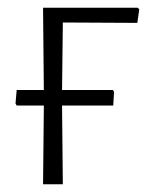

<svg xmlns="http://www.w3.org/2000/svg" viewBox="-20 -475 379 495"><path d="M140 -243H271L274 -238L272 -203H140V-198L142 0H91L93 -195V-203H23L20 -208L23 -243H93L91 -455H335L339 -451L334 -416L142 -417Z"/></svg>

Font: Luna Sans Light
Style: Regular
Weight: 300
Designer: Juan Pablo del Peral
Foundry: Huerta Tipografica
Version: Version 2.001; ttfautohint (v1.5)